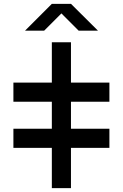

<svg xmlns="http://www.w3.org/2000/svg" viewBox="-20 -980 640 1000"><path d="M549.8 -549.8Q483.4 -549.8 349.6 -549.8Q349.6 -620.1 349.6 -759.8Q316.4 -759.8 250 -759.8Q250 -690.4 250 -549.8Q183.6 -549.8 49.8 -549.8Q49.8 -516.6 49.8 -450.2Q116.2 -450.2 250 -450.2Q250 -403.3 250 -309.6Q183.6 -309.6 49.8 -309.6Q49.8 -276.4 49.8 -210Q116.2 -210 250 -210Q250 -139.6 250 0Q283.2 0 349.6 0Q349.6 -70.3 349.6 -210Q417 -210 549.8 -210Q549.8 -243.2 549.8 -309.6Q483.4 -309.6 349.6 -309.6Q349.6 -356.4 349.6 -450.2Q417 -450.2 549.8 -450.2Q549.8 -483.4 549.8 -549.8ZM110.4 -820.3Q134.8 -820.3 210 -820.3Q232.4 -842.8 299.8 -910.2Q322.3 -887.7 389.6 -820.3Q415 -820.3 490.2 -820.3Q455.1 -855.5 349.6 -960Q325.2 -960 250 -960Q214.8 -924.8 110.4 -820.3Z"/></svg>

Font: Alibu-Mazigh Belkasim 1
Style: Bold
Weight: 400
Designer: Mazigh Moubarik Belkasim
Version: Version 1.0